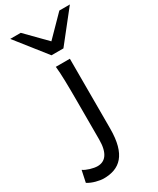

<svg xmlns="http://www.w3.org/2000/svg" viewBox="-343 -854 953 1157"><g transform="rotate(-30 134.0 -275.5)"><path d="M197.8 -498H100.1C106.4 -446.8 107.4 -354 107.4 -258.8V12.2C107.4 108.4 71.8 146.5 19.5 146.5C-7.8 146.5 -54.2 133.3 -75.7 117.2L-92.8 197.8C-63.5 217.8 -12.7 229.5 14.6 229.5C126 229.5 197.8 169.9 197.8 -12.2ZM-53.7 -781.2 112.3 -571.3H195.3L361.3 -781.2H288.1L153.8 -644.5L19.5 -781.2Z"/></g></svg>

Font: Andika
Style: Regular
Weight: 400
Designer: Victor Gaultney, Annie Olsen, Julie Remington, Don Collingsworth, Eric Hays
Foundry: SIL International
Version: Version 1.000